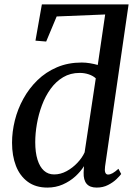

<svg xmlns="http://www.w3.org/2000/svg" viewBox="-20 -839 608 869"><path d="M194.5 10Q141.5 10 105.8 -16.2Q70 -42.5 52.2 -88.2Q34.5 -134 34.5 -193Q34.5 -242.5 47.2 -294Q60 -345.5 85.8 -392.2Q111.5 -439 149.5 -476Q187.5 -513 237.8 -534.5Q288 -556 350 -556Q368 -556 387.2 -552.8Q406.5 -549.5 422.5 -545L456 -773.5L236.5 -764.5L189 -651L140.5 -655L169.5 -819H562L455.5 -85.5Q453 -67.5 456.5 -58.2Q460 -49 469 -49Q478.5 -49 489.8 -55.2Q501 -61.5 516 -75L528.5 -51.5Q522.5 -43 507.2 -28.2Q492 -13.5 469.2 -1.8Q446.5 10 417.5 10Q386.5 10 372 -7.2Q357.5 -24.5 358.5 -57.5L360 -87Q345.5 -63 320.8 -40.5Q296 -18 264 -4Q232 10 194.5 10ZM225 -49.5Q254 -49.5 281.2 -64.2Q308.5 -79 330.2 -102Q352 -125 363 -149.5L413.5 -484.5Q401 -496 381.8 -502.5Q362.5 -509 340.5 -509Q298.5 -509 265.8 -489.5Q233 -470 209 -436.8Q185 -403.5 169.8 -362.5Q154.5 -321.5 147 -278.2Q139.5 -235 139.5 -195.5Q139.5 -149 149.8 -116.2Q160 -83.5 179 -66.5Q198 -49.5 225 -49.5Z"/></svg>

Font: Merriweather 48pt
Style: Italic
Weight: 400
Italic angle: -7.8°
Version: Version 2.101